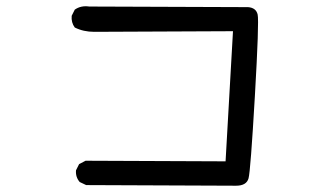

<svg xmlns="http://www.w3.org/2000/svg" viewBox="-20 -633 1040 608"><path d="M252.9 -46.9 232.4 -56.6Q218.8 -72.3 220.7 -93.8L230.5 -113.3L251 -124L694.3 -122.1L717.8 -534.2L278.3 -532.2Q244.1 -532.2 216.8 -545.9Q205.1 -561.5 207 -583L216.8 -602.5Q236.3 -616.2 262.7 -612.3L765.6 -610.4Q791 -608.4 795.9 -586.9Q800.8 -565.4 787.1 -328.6Q773.4 -91.8 767.1 -68.4Q760.7 -44.9 727.5 -44.9Z"/></svg>

Font: JasonHandwriting2
Style: Regular
Weight: 400
Version: Version 1.05.10